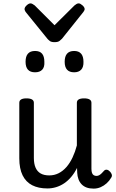

<svg xmlns="http://www.w3.org/2000/svg" viewBox="-20 -1096 686 1134"><path d="M260 17Q207 17 170 -2Q133 -21 113.5 -60.5Q94 -100 94 -161V-489Q94 -502 104.5 -508.5Q115 -515 136 -515Q158 -515 169 -508.5Q180 -502 180 -489V-163Q180 -129 190 -106Q200 -83 220 -71.5Q240 -60 271 -60Q301 -60 326.5 -73Q352 -86 372.5 -109.5Q393 -133 408.5 -166Q424 -199 434 -237V-489Q434 -502 444.5 -508.5Q455 -515 477 -515Q498 -515 509 -508.5Q520 -502 520 -489V-99Q520 -84 523.5 -74.5Q527 -65 534 -61Q541 -57 550 -57Q558 -57 565.5 -61Q573 -65 580.5 -72.5Q588 -80 595 -88Q602 -95 611.5 -93.5Q621 -92 630 -82Q637 -75 640 -65.5Q643 -56 637 -47Q626 -28 610 -13.5Q594 1 574.5 9.5Q555 18 533 18Q509 18 491.5 11.5Q474 5 462 -7.5Q450 -20 443.5 -37.5Q437 -55 436 -76L435 -104Q420 -74 400.5 -51Q381 -28 358.5 -13Q336 2 311 9.5Q286 17 260 17ZM187 -669Q159 -669 145 -684.5Q131 -700 131 -731Q131 -763 145 -779Q159 -795 187 -795Q215 -795 228.5 -779Q242 -763 242 -731Q244 -700 229.5 -684.5Q215 -669 187 -669ZM418 -669Q390 -669 376 -684.5Q362 -700 362 -731Q362 -763 376 -779Q390 -795 418 -795Q445 -795 459 -779Q473 -763 473 -731Q474 -700 459.5 -684.5Q445 -669 418 -669ZM445 -1076Q454 -1076 467 -1064.5Q480 -1053 480 -1042Q480 -1040 479 -1036.5Q478 -1033 473 -1026L346 -867Q340 -861 331 -854Q322 -847 302 -847Q283 -847 274 -854Q265 -861 260 -867L131 -1026Q127 -1033 126 -1036.5Q125 -1040 125 -1042Q125 -1053 137.5 -1064.5Q150 -1076 160 -1076Q166 -1076 172 -1072.5Q178 -1069 185 -1064L302 -947L420 -1064Q426 -1069 432 -1072.5Q438 -1076 445 -1076Z"/></svg>

Font: Playwrite NG Modern
Style: Regular
Weight: 400
Designer: Veronika Burian, José Scaglione
Foundry: TypeTogether
Version: Version 1.002